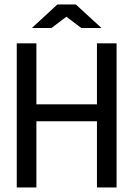

<svg xmlns="http://www.w3.org/2000/svg" viewBox="-20 -830 590 850"><path d="M496.1 0V-638.2H409.2V-368.2H141.1V-638.2H54.2V0H141.1V-293H409.2V0ZM429.2 -706.1 315.9 -810.1H233.9L121.1 -706.1H208L273.9 -755.9L339.8 -706.1ZM0 -638.2Z"/></svg>

Font: CodeNewRoman Nerd Font Mono
Style: Regular
Weight: 400
Monospace: yes
Designer: Sam Radian
Foundry: Code New Roman
Version: Version 2.00 November 29, 2014;Nerd Fonts 3.2.1